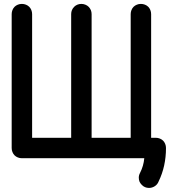

<svg xmlns="http://www.w3.org/2000/svg" viewBox="-20 -801 899 972"><path d="M710.4 0H90.8Q79.6 0 70.3 -3.9Q60.5 -7.8 53.7 -14.6Q46.9 -21.5 43 -31.2Q39.1 -40.5 39.1 -51.8V-729.5Q39.1 -740.2 43 -750Q46.9 -759.8 53.7 -766.6Q60.5 -773.4 70.3 -777.3Q79.6 -781.2 90.8 -781.2Q101.6 -781.2 111.3 -777.3Q121.1 -773.4 127.9 -766.6Q134.8 -759.8 138.7 -750Q142.6 -740.2 142.6 -729.5V-103.5H340.3V-729.5Q340.3 -740.2 344.2 -750Q348.6 -759.8 355.5 -766.6Q362.3 -773.4 371.6 -777.3Q380.9 -781.2 392.1 -781.2Q402.3 -781.2 412.1 -777.3Q421.9 -773.4 428.7 -766.6Q435.5 -759.8 439.9 -750Q443.8 -740.2 443.8 -729.5V-103.5H641.6V-729.5Q641.6 -740.2 645.5 -750Q649.4 -759.8 656.2 -766.6Q663.1 -773.4 672.9 -777.3Q682.1 -781.2 693.4 -781.2Q704.1 -781.2 713.9 -777.3Q723.6 -773.4 730.5 -766.6Q737.3 -759.8 741.2 -750Q745.1 -740.2 745.1 -729.5V-103.5H768.6Q779.3 -103.5 789.1 -99.6Q798.8 -95.7 805.7 -88.9Q812.5 -82 816.4 -72.3Q820.3 -62.5 820.3 -51.8Q820.3 41 783.2 117.2Q777.3 132.8 763.7 141.6Q750 150.4 734.4 150.4Q723.6 150.4 714.4 146.5Q705.1 142.6 698.2 135.3Q691.4 128.9 686.5 119.1Q682.6 109.4 682.6 98.6Q682.6 85.9 689 74.2Q707 39.1 710.4 0Z"/></svg>

Font: Comfortaa
Style: Bold
Weight: 700
Designer: Johan Aakerlund
Foundry: Johan Aakerlund
Version: Version 2.001; ttfautohint (v1.4.1)